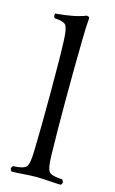

<svg xmlns="http://www.w3.org/2000/svg" viewBox="-111 -743 475 794"><g transform="rotate(15 126.5 -346.5)"><path d="M92.8 -103Q95.7 -206.1 95.7 -355Q95.7 -518.1 92.8 -576.2Q90.8 -627.9 80.3 -639.9Q69.8 -651.9 32.2 -653.8Q26.4 -659.7 28.8 -672.9Q112.8 -679.7 157.2 -698.2Q170.4 -698.2 169.9 -689Q167 -661.1 166 -599.1Q163.6 -475.1 163.6 -329.1Q163.6 -198.7 166 -103Q167 -45.9 178.5 -33Q189.9 -20 234.9 -18.1Q246.1 -5.9 234.9 4.9Q216.8 4.9 183.8 2.4Q150.9 0 128.9 0Q106.9 0 74 2.4Q41 4.9 23.9 4.9Q12.7 -7.3 23.9 -18.1Q68.8 -20 80.3 -33Q91.8 -45.9 92.8 -103Z"/></g></svg>

Font: Linux Libertine Display
Style: Regular
Weight: 400
Designer: Philipp H. Poll
Foundry: Philipp H. Poll
Version: Version 5.0.9